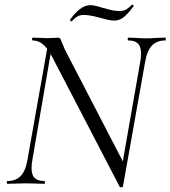

<svg xmlns="http://www.w3.org/2000/svg" viewBox="-20 -786 729 821"><path d="M120 -613Q117 -613 117 -619Q117 -625 120 -625L154 -624Q165 -623 185 -623Q201 -623 212 -624Q223 -625 228 -625Q234 -625 237 -621.5Q240 -618 244 -606Q252 -586 258 -573L513 -81L506 10Q506 12 503.5 13.5Q501 15 498 15Q492 15 491 11L203 -543Q182 -582 162.5 -597.5Q143 -613 120 -613ZM12 -12Q48 -12 69 -34Q90 -56 98 -106L186 -602L204 -600L119 -106Q115 -86 115 -67Q115 -38 128 -25Q141 -12 170 -12Q172 -12 172 -6Q172 0 170 0Q149 0 137 -1L91 -2L48 -1Q35 0 12 0Q9 0 9 -6Q9 -12 12 -12ZM493 -27 579 -518Q583 -538 583 -557Q583 -586 570 -599.5Q557 -613 529 -613Q526 -613 526 -619Q526 -625 529 -625L559 -624Q587 -622 607 -622Q623 -622 651 -624L687 -625Q689 -625 689 -619Q689 -613 687 -613Q650 -613 629 -590.5Q608 -568 600 -518L506 10ZM286 -695Q283 -695 280.5 -697.5Q278 -700 280 -702Q296 -726 319 -745Q342 -764 367 -764Q384 -764 417 -753Q422 -752 445.5 -745.5Q469 -739 492 -739Q509 -739 520.5 -746Q532 -753 544 -766H545Q548 -766 550 -763.5Q552 -761 551 -759Q524 -723 506.5 -710.5Q489 -698 469 -698Q448 -698 408 -710Q364 -722 339 -722Q322 -722 312.5 -716.5Q303 -711 296 -704Q289 -697 287 -695Z"/></svg>

Font: Cormorant Infant
Style: Italic
Weight: 400
Italic angle: -10°
Designer: Christian Thalmann (Catharsis Fonts)
Foundry: Catharsis Fonts
Version: Version 4.000